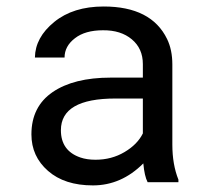

<svg xmlns="http://www.w3.org/2000/svg" viewBox="-20 -558 640 588"><path d="M333.5 -256.3Q166.5 -256.3 166.5 -159.2Q166.5 -96.2 226.1 -75.7Q246.1 -68.8 272.5 -68.8Q321.8 -68.8 361.3 -92.3Q400.9 -115.7 417.5 -149.4V-256.3ZM418.9 -57.6Q351.6 9.8 264.6 9.8Q177.7 9.8 127 -34.7Q76.2 -79.1 76.2 -146.5Q76.2 -231.4 141.1 -275.9Q206.1 -320.3 318.8 -320.3H417.5V-361.8Q417.5 -409.2 383.8 -437.5Q350.1 -465.8 295.4 -465.3Q240.7 -465.3 209.5 -440.9Q177.7 -416.5 177.7 -381.8H86.9Q87.9 -443.4 146 -490.7Q204.1 -538.1 297.4 -538.1Q443.4 -538.1 491.7 -438.5Q507.8 -405.3 507.8 -360.8V-115.2Q507.8 -54.2 526.4 -7.8V0H432.1Q422.4 -18.6 418.9 -57.6Z"/></svg>

Font: RobotoMono-Regular
Style: Regular
Weight: 400
Designer: Google
Version: Version 2.000985; 2015; ttfautohint (v1.3)